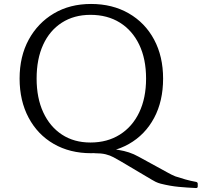

<svg xmlns="http://www.w3.org/2000/svg" viewBox="-20 -767 1019 970"><path d="M979 175Q979 183 970 183Q926 181 883 177Q840 173 792 161Q785 159 779 157Q773 155 766 151.5Q759 148 747 141L590 48Q571 37 553.5 27.5Q536 18 514 12.5Q492 7 456 7L516 -16Q552 -14 579.5 -9.5Q607 -5 631.5 3Q656 11 681 25L829 106Q838 111 847 115.5Q856 120 866 124Q890 132 916.5 139.5Q943 147 971 152Q979 154 979 162ZM440 7Q333 7 251.5 -40Q170 -87 124.5 -172.5Q79 -258 79 -370Q79 -482 125 -566.5Q171 -651 252 -699Q333 -747 440 -747Q548 -747 630.5 -699.5Q713 -652 758.5 -567Q804 -482 804 -370Q804 -256 758.5 -171Q713 -86 631 -39.5Q549 7 440 7ZM437 -47Q522 -47 585.5 -87Q649 -127 683.5 -199.5Q718 -272 718 -370Q718 -469 683.5 -541Q649 -613 586 -652.5Q523 -692 437 -692Q354 -692 292.5 -652.5Q231 -613 198 -541Q165 -469 165 -370Q165 -272 198.5 -199.5Q232 -127 293 -87Q354 -47 437 -47Z"/></svg>

Font: Hahmlet Light
Style: Regular
Weight: 300
Designer: Minjoo Ham & Mark Frömberg
Foundry: hypertype
Version: Version 1.002